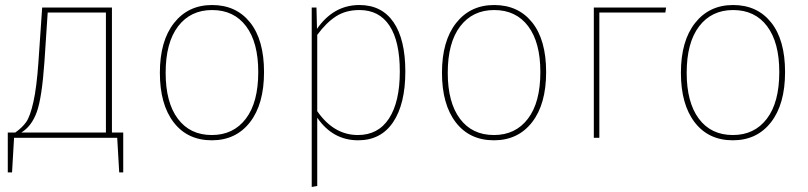

<svg xmlns="http://www.w3.org/2000/svg" viewBox="-20 -549 3220 765"><path d="M426 -21H471V138H455L447 0H36L28 138H11V-21H41Q69 -41 84.5 -63Q100 -85 113 -142.5Q126 -200 133 -300L148 -519H426ZM402 -21V-499H170L157 -302Q147 -159 126.5 -102.5Q106 -46 65 -21Z M825 -529Q921 -529 976.5 -459.5Q1032 -390 1032 -262Q1032 -134 976 -62Q920 10 824 10Q727 10 672 -61.5Q617 -133 617 -259Q617 -386 673.5 -457.5Q730 -529 825 -529ZM825 -509Q739 -509 689.5 -444Q640 -379 640 -259Q640 -141 688.5 -76Q737 -11 824 -11Q910 -11 959.5 -76Q1009 -141 1009 -262Q1009 -380 960.5 -444.5Q912 -509 825 -509Z M1412 -529Q1501 -529 1548 -460.5Q1595 -392 1595 -264Q1595 -135 1546.5 -62.5Q1498 10 1407 10Q1306 10 1244 -80V192L1222 196V-519H1241L1243 -434Q1309 -529 1412 -529ZM1406 -11Q1487 -11 1530 -77Q1573 -143 1573 -264Q1573 -384 1532 -446.5Q1491 -509 1412 -509Q1358 -509 1319 -484Q1280 -459 1244 -410V-106Q1310 -11 1406 -11Z M1949 -529Q2045 -529 2100.5 -459.5Q2156 -390 2156 -262Q2156 -134 2100 -62Q2044 10 1948 10Q1851 10 1796 -61.5Q1741 -133 1741 -259Q1741 -386 1797.5 -457.5Q1854 -529 1949 -529ZM1949 -509Q1863 -509 1813.5 -444Q1764 -379 1764 -259Q1764 -141 1812.5 -76Q1861 -11 1948 -11Q2034 -11 2083.5 -76Q2133 -141 2133 -262Q2133 -380 2084.5 -444.5Q2036 -509 1949 -509Z M2368 0H2346V-519H2634L2631 -499H2368Z M2901 -529Q2997 -529 3052.5 -459.5Q3108 -390 3108 -262Q3108 -134 3052 -62Q2996 10 2900 10Q2803 10 2748 -61.5Q2693 -133 2693 -259Q2693 -386 2749.5 -457.5Q2806 -529 2901 -529ZM2901 -509Q2815 -509 2765.5 -444Q2716 -379 2716 -259Q2716 -141 2764.5 -76Q2813 -11 2900 -11Q2986 -11 3035.5 -76Q3085 -141 3085 -262Q3085 -380 3036.5 -444.5Q2988 -509 2901 -509Z"/></svg>

Font: FiraGO Thin
Style: Regular
Weight: 100
Designer: bBox Type
Foundry: bBox Type GmbH
Version: Version 1.001;PS 001.001;hotconv 1.0.88;makeotf.lib2.5.64775